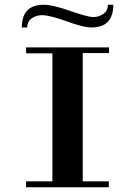

<svg xmlns="http://www.w3.org/2000/svg" viewBox="-20 -790 570 810"><path d="M329 0H201V-590H329ZM439 -25V0H307V-25ZM223 0H90V-25H223ZM90 -565V-590H228V-565ZM440 -590V-566H307V-590ZM165 -770Q72 -770 72 -674H95Q95 -700 114.5 -713Q134 -726 156 -726Q190 -726 261.5 -700Q333 -674 365 -674Q458 -674 458 -770H435Q435 -744 415.5 -731Q396 -718 374 -718Q350 -718 276 -744Q202 -770 165 -770Z"/></svg>

Font: Solide Mirage
Style: Etroit
Weight: 400
Designer: Jérémy Landes
Foundry: Velvetyne Type Foundry
Version: Version 1.1